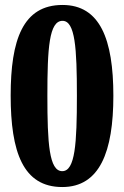

<svg xmlns="http://www.w3.org/2000/svg" viewBox="-20 -744 501 774"><path d="M231 10C382 10 437 -132 437 -358C437 -586 383 -724 232 -724C72 -724 23 -583 23 -359C23 -131 73 10 231 10ZM231 -54C178 -54 171 -166 171 -358C171 -550 178 -660 232 -660C283 -660 290 -550 290 -358C290 -166 283 -54 231 -54Z"/></svg>

Font: Noto Serif Bengali ExtraCondensed ExtraBold
Style: Regular
Weight: 800
Width: 2
Designer: Juan Bruce, Universal Thirst, Indian Type Foundry and the Monotype Design Team.
Foundry: Monotype Imaging Inc.
Version: Version 2.003